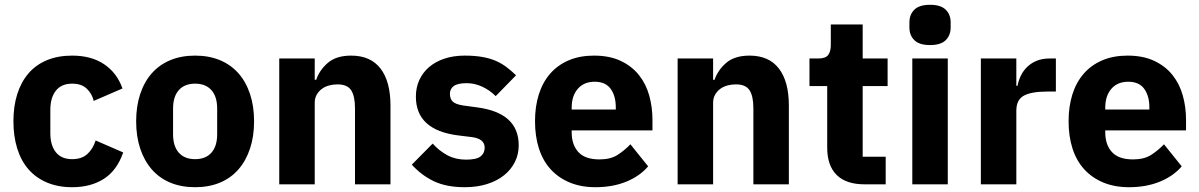

<svg xmlns="http://www.w3.org/2000/svg" viewBox="-20 -769 5004 801"><path d="M281 12Q222 12 176 -7.5Q130 -27 99 -62.5Q68 -98 52 -149Q36 -200 36 -263Q36 -326 52 -376.5Q68 -427 99 -463Q130 -499 176 -518Q222 -537 281 -537Q361 -537 414.5 -501Q468 -465 491 -400L371 -348Q364 -378 342 -399Q320 -420 281 -420Q236 -420 213 -390.5Q190 -361 190 -311V-213Q190 -163 213 -134Q236 -105 281 -105Q321 -105 344.5 -126.5Q368 -148 379 -183L494 -133Q468 -58 413.5 -23Q359 12 281 12Z M794 12Q736 12 690.5 -7Q645 -26 613.5 -62Q582 -98 565 -149Q548 -200 548 -263Q548 -326 565 -377Q582 -428 613.5 -463.5Q645 -499 690.5 -518Q736 -537 794 -537Q852 -537 897.5 -518Q943 -499 974.5 -463.5Q1006 -428 1023 -377Q1040 -326 1040 -263Q1040 -200 1023 -149Q1006 -98 974.5 -62Q943 -26 897.5 -7Q852 12 794 12ZM794 -105Q838 -105 862 -132Q886 -159 886 -209V-316Q886 -366 862 -393Q838 -420 794 -420Q750 -420 726 -393Q702 -366 702 -316V-209Q702 -159 726 -132Q750 -105 794 -105Z M1145 0V-525H1293V-436H1299Q1313 -477 1348 -507Q1383 -537 1445 -537Q1526 -537 1567.5 -483Q1609 -429 1609 -329V0H1461V-317Q1461 -368 1445 -392.5Q1429 -417 1388 -417Q1370 -417 1353 -412.5Q1336 -408 1322.5 -398Q1309 -388 1301 -373.5Q1293 -359 1293 -340V0Z M1919 12Q1843 12 1791 -12.5Q1739 -37 1698 -82L1785 -170Q1813 -139 1847 -121Q1881 -103 1924 -103Q1968 -103 1985 -116.5Q2002 -130 2002 -153Q2002 -190 1949 -197L1892 -204Q1715 -226 1715 -366Q1715 -404 1729.5 -435.5Q1744 -467 1770.5 -489.5Q1797 -512 1834.5 -524.5Q1872 -537 1919 -537Q1960 -537 1991.5 -531.5Q2023 -526 2047.5 -515.5Q2072 -505 2092.5 -489.5Q2113 -474 2133 -455L2048 -368Q2023 -393 1991.5 -407.5Q1960 -422 1927 -422Q1889 -422 1873 -410Q1857 -398 1857 -378Q1857 -357 1868.5 -345.5Q1880 -334 1912 -329L1971 -321Q2144 -298 2144 -163Q2144 -125 2128 -93Q2112 -61 2082.5 -37.5Q2053 -14 2011.5 -1Q1970 12 1919 12Z M2464 12Q2404 12 2357 -7.5Q2310 -27 2277.5 -62.5Q2245 -98 2228.5 -149Q2212 -200 2212 -263Q2212 -325 2228 -375.5Q2244 -426 2275.5 -462Q2307 -498 2353 -517.5Q2399 -537 2458 -537Q2523 -537 2569.5 -515Q2616 -493 2645.5 -456Q2675 -419 2688.5 -370.5Q2702 -322 2702 -269V-225H2365V-217Q2365 -165 2393 -134.5Q2421 -104 2481 -104Q2527 -104 2556 -122.5Q2585 -141 2610 -167L2684 -75Q2649 -34 2592.5 -11Q2536 12 2464 12ZM2461 -428Q2416 -428 2390.5 -398.5Q2365 -369 2365 -320V-312H2549V-321Q2549 -369 2527.5 -398.5Q2506 -428 2461 -428Z M2807 0V-525H2955V-436H2961Q2975 -477 3010 -507Q3045 -537 3107 -537Q3188 -537 3229.5 -483Q3271 -429 3271 -329V0H3123V-317Q3123 -368 3107 -392.5Q3091 -417 3050 -417Q3032 -417 3015 -412.5Q2998 -408 2984.5 -398Q2971 -388 2963 -373.5Q2955 -359 2955 -340V0Z M3587 0Q3510 0 3470.5 -39Q3431 -78 3431 -153V-410H3357V-525H3394Q3424 -525 3435 -539.5Q3446 -554 3446 -581V-667H3579V-525H3683V-410H3579V-115H3675V0Z M3860 -581Q3815 -581 3794.5 -601.5Q3774 -622 3774 -654V-676Q3774 -708 3794.5 -728.5Q3815 -749 3860 -749Q3905 -749 3925.5 -728.5Q3946 -708 3946 -676V-654Q3946 -622 3925.5 -601.5Q3905 -581 3860 -581ZM3786 -525H3934V0H3786Z M4072 0V-525H4220V-411H4225Q4229 -433 4239 -453.5Q4249 -474 4265.5 -490Q4282 -506 4305 -515.5Q4328 -525 4359 -525H4385V-387H4348Q4283 -387 4251.5 -370Q4220 -353 4220 -307V0Z M4690 12Q4630 12 4583 -7.5Q4536 -27 4503.5 -62.5Q4471 -98 4454.5 -149Q4438 -200 4438 -263Q4438 -325 4454 -375.5Q4470 -426 4501.5 -462Q4533 -498 4579 -517.5Q4625 -537 4684 -537Q4749 -537 4795.5 -515Q4842 -493 4871.5 -456Q4901 -419 4914.5 -370.5Q4928 -322 4928 -269V-225H4591V-217Q4591 -165 4619 -134.5Q4647 -104 4707 -104Q4753 -104 4782 -122.5Q4811 -141 4836 -167L4910 -75Q4875 -34 4818.5 -11Q4762 12 4690 12ZM4687 -428Q4642 -428 4616.5 -398.5Q4591 -369 4591 -320V-312H4775V-321Q4775 -369 4753.5 -398.5Q4732 -428 4687 -428Z"/></svg>

Font: IBM Plex Sans KR
Style: Bold
Weight: 700
Designer: Mike Abbink; Paul van der Laan; Pieter van Rosmalen; Wujin Sim; Chorong Kim; Dohee Lee;
Foundry: Sandoll Inc.
Version: Version 1.001